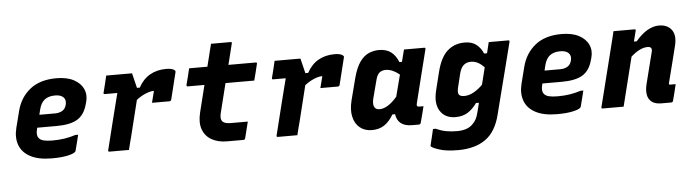

<svg xmlns="http://www.w3.org/2000/svg" viewBox="-52 -929 4904 1363"><g transform="rotate(-5 2400.0 -247.5)"><path d="M366 -552Q441 -552 489.5 -526.5Q538 -501 557.5 -458.5Q577 -416 563 -366L558 -348Q538 -275 487 -244.5Q436 -214 339 -214H201L199 -206Q187 -162 204 -141Q215 -126 239 -120Q263 -114 302 -114Q350 -114 389.5 -120.5Q429 -127 466 -139H486Q479 -112 472.5 -84Q466 -56 458 -28Q457 -23 453 -19Q441 -7 397.5 2.5Q354 12 286 12Q192 12 134 -18.5Q76 -49 56 -103Q36 -157 53 -225L83 -343Q107 -438 178 -495Q249 -552 366 -552ZM347 -431Q301 -431 273 -410Q245 -389 233 -341L224 -304H336Q366 -304 388 -317Q410 -330 417 -360Q425 -393 406 -412Q387 -431 347 -431Z M721 -540H905Q905 -540 909.5 -522Q914 -504 920 -479Q926 -454 931 -434H951Q983 -493 1033 -521.5Q1083 -550 1149 -550Q1194 -550 1210 -534Q1214 -530 1214 -526.5Q1214 -523 1213 -520L1166 -330Q1163 -319 1152 -319H1028L1033 -339Q1037 -355 1041 -370.5Q1045 -386 1049 -402H1045Q1022 -402 988.5 -388Q955 -374 923 -349Q909 -292 892.5 -225.5Q876 -159 861 -98Q854 -71 847.5 -46.5Q841 -22 836 0H697Q686 0 689 -11Q699 -52 712 -103.5Q725 -155 738.5 -210.5Q752 -266 765.5 -317.5Q779 -369 789 -410H700Q688 -410 692 -421Q700 -451 707 -480.5Q714 -510 721 -540Z M1694 -127Q1686 -97 1679.5 -69Q1673 -41 1665 -11Q1662 0 1651 0H1536Q1471 0 1425.5 -26Q1380 -52 1362.5 -101Q1345 -150 1362 -220Q1374 -268 1386 -316.5Q1398 -365 1410 -413H1291Q1286 -413 1284 -416.5Q1282 -420 1283 -424Q1291 -455 1298 -482Q1305 -509 1312 -540H1442Q1450 -572 1457 -600Q1463 -626 1469.5 -650.5Q1476 -675 1482 -700H1621Q1633 -700 1629 -689Q1620 -652 1610.5 -614.5Q1601 -577 1592 -540H1786Q1798 -540 1794 -529Q1787 -498 1780 -471Q1773 -444 1765 -413H1560Q1548 -364 1535.5 -314.5Q1523 -265 1511 -216Q1495 -164 1515 -143Q1531 -127 1573 -127Z M1921 -540H2105Q2105 -540 2109.5 -522Q2114 -504 2120 -479Q2126 -454 2131 -434H2151Q2183 -493 2233 -521.5Q2283 -550 2349 -550Q2394 -550 2410 -534Q2414 -530 2414 -526.5Q2414 -523 2413 -520L2366 -330Q2363 -319 2352 -319H2228L2233 -339Q2237 -355 2241 -370.5Q2245 -386 2249 -402H2245Q2222 -402 2188.5 -388Q2155 -374 2123 -349Q2109 -292 2092.5 -225.5Q2076 -159 2061 -98Q2054 -71 2047.5 -46.5Q2041 -22 2036 0H1897Q1886 0 1889 -11Q1899 -52 1912 -103.5Q1925 -155 1938.5 -210.5Q1952 -266 1965.5 -317.5Q1979 -369 1989 -410H1900Q1888 -410 1892 -421Q1900 -451 1907 -480.5Q1914 -510 1921 -540Z M2665 -552Q2717 -552 2750 -527.5Q2783 -503 2803 -454H2821Q2826 -473 2831 -493Q2836 -513 2843 -540H2987Q2998 -540 2995 -529Q2971 -433 2945.5 -332Q2920 -231 2900 -149Q2894 -127 2915 -127H2946Q2939 -98 2931.5 -69Q2924 -40 2916 -11Q2913 0 2902 0H2854Q2801 0 2773 -23.5Q2745 -47 2740 -88H2721Q2693 -40 2656.5 -15Q2620 10 2567 10Q2516 10 2481.5 -18Q2447 -46 2435.5 -96.5Q2424 -147 2441 -214L2481 -369Q2501 -444 2530 -483.5Q2559 -523 2594 -537.5Q2629 -552 2665 -552ZM2603 -144Q2614 -133 2634 -133Q2692 -133 2759 -211Q2769 -250 2779 -288.5Q2789 -327 2799 -365Q2777 -384 2751.5 -395.5Q2726 -407 2701 -407Q2674 -407 2657 -393.5Q2640 -380 2631 -347L2595 -210Q2590 -189 2591.5 -172Q2593 -155 2603 -144Z M3276 -552Q3329 -552 3360.5 -526Q3392 -500 3407 -462H3428L3447 -540H3586Q3597 -540 3594 -529Q3571 -438 3550.5 -357Q3530 -276 3509 -194.5Q3488 -113 3465 -22Q3435 99 3359.5 152Q3284 205 3165 205Q3082 205 3033.5 189.5Q2985 174 2974 163Q2970 159 2972 153Q2980 121 2986 96Q2992 71 2999 40H3019Q3056 57 3091.5 63.5Q3127 70 3168 70Q3242 70 3279 33Q3295 18 3305.5 -1Q3316 -20 3323 -49Q3328 -67 3332 -84Q3336 -101 3340 -117H3319Q3291 -77 3255 -53.5Q3219 -30 3166 -30Q3093 -30 3057.5 -84Q3022 -138 3045 -231L3076 -356Q3102 -462 3152.5 -507Q3203 -552 3276 -552ZM3205 -185Q3216 -174 3241 -174Q3275 -174 3309.5 -193.5Q3344 -213 3373 -243Q3380 -272 3387.5 -302Q3395 -332 3403 -364Q3376 -392 3353.5 -402Q3331 -412 3308 -412Q3277 -412 3256.5 -394Q3236 -376 3226 -337L3201 -234Q3193 -197 3205 -185Z M3966 -552Q4041 -552 4089.5 -526.5Q4138 -501 4157.5 -458.5Q4177 -416 4163 -366L4158 -348Q4138 -275 4087 -244.5Q4036 -214 3939 -214H3801L3799 -206Q3787 -162 3804 -141Q3815 -126 3839 -120Q3863 -114 3902 -114Q3950 -114 3989.5 -120.5Q4029 -127 4066 -139H4086Q4079 -112 4072.5 -84Q4066 -56 4058 -28Q4057 -23 4053 -19Q4041 -7 3997.5 2.5Q3954 12 3886 12Q3792 12 3734 -18.5Q3676 -49 3656 -103Q3636 -157 3653 -225L3683 -343Q3707 -438 3778 -495Q3849 -552 3966 -552ZM3947 -431Q3901 -431 3873 -410Q3845 -389 3833 -341L3824 -304H3936Q3966 -304 3988 -317Q4010 -330 4017 -360Q4025 -393 4006 -412Q3987 -431 3947 -431Z M4336 -540H4485Q4497 -540 4493 -529Q4488 -510 4483.5 -491.5Q4479 -473 4474 -454H4494Q4536 -504 4578 -528Q4620 -552 4660 -552Q4721 -552 4750.5 -512Q4780 -472 4762 -399Q4746 -333 4729.5 -269.5Q4713 -206 4696 -138Q4694 -132 4697 -129Q4699 -127 4707 -127H4743Q4736 -98 4729 -69Q4722 -40 4714 -11Q4711 0 4700 0H4630Q4585 0 4561 -19.5Q4537 -39 4532 -71Q4527 -103 4536 -141Q4552 -203 4565 -256.5Q4578 -310 4594 -371Q4603 -407 4567 -407Q4513 -407 4448 -349Q4426 -262 4404.5 -174.5Q4383 -87 4361 0H4212Q4200 0 4204 -11Q4231 -119 4258 -226.5Q4285 -334 4312 -442Q4319 -469 4325 -494Q4331 -519 4336 -540Z"/></g></svg>

Font: Recursive Mn Lnr St XBd
Style: Italic
Weight: 800
Italic angle: -15°
Monospace: yes
Version: Version 1.079;hotconv 1.0.112;makeotfexe 2.5.65598; ttfautoh